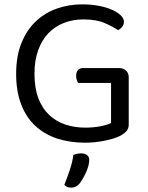

<svg xmlns="http://www.w3.org/2000/svg" viewBox="-20 -641 679 880"><path d="M570 -70Q570 -52 559.5 -40Q549 -28 528 -17Q503 -5 459 4Q415 13 370 13Q300 13 242 -6Q184 -25 142 -64Q100 -103 77 -162.5Q54 -222 54 -303Q54 -383 78 -443Q102 -503 143.5 -542.5Q185 -582 240 -601.5Q295 -621 357 -621Q399 -621 434.5 -614Q470 -607 495 -595.5Q520 -584 534 -570Q548 -556 548 -542Q548 -528 540 -518Q532 -508 521 -503Q494 -521 457 -536.5Q420 -552 362 -552Q314 -552 273 -536Q232 -520 202 -489Q172 -458 155 -411Q138 -364 138 -303Q138 -238 155.5 -191.5Q173 -145 204.5 -115Q236 -85 278.5 -70.5Q321 -56 371 -56Q407 -56 439 -62Q471 -68 489 -77V-261H338Q335 -266 332 -274.5Q329 -283 329 -293Q329 -310 337 -319.5Q345 -329 360 -329H527Q545 -329 557.5 -317.5Q570 -306 570 -287ZM344 201Q329 219 306 219Q285 219 275 206Q289 171 301 134.5Q313 98 316 69Q333 62 352 62Q368 62 378.5 69.5Q389 77 389 92Q389 104 385 119.5Q381 135 374 150Q367 165 359 178.5Q351 192 344 201Z"/></svg>

Font: Baloo 2
Style: Regular
Weight: 400
Designer: Sarang Kulkarni and Ek Type
Foundry: Ek Type
Version: Version 1.640;hotconv 1.0.111;makeotfexe 2.5.65597; ttfautoh